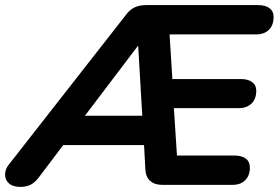

<svg xmlns="http://www.w3.org/2000/svg" viewBox="-54 -725 1093 753"><path d="M-34 -40Q-34 -62 -19 -80L441 -668Q456 -688 475 -696.5Q494 -705 519 -705H958Q987 -705 1003 -693Q1019 -681 1019 -659Q1019 -626 1000.5 -608Q982 -590 950 -590H611L622 -415H890Q919 -415 935 -403Q951 -391 951 -369Q951 -337 932.5 -319Q914 -301 883 -301H628L640 -115H865Q894 -115 910 -103Q926 -91 926 -68Q926 -37 908 -18.5Q890 0 858 0H582Q552 0 534.5 -16Q517 -32 516 -62L511 -156H194L98 -29Q83 -9 66 -0.5Q49 8 26 8Q-3 8 -18.5 -5.5Q-34 -19 -34 -40ZM279 -271H504L488 -544H486Z"/></svg>

Font: SN Pro Bold
Style: Bold Italic
Weight: 700
Italic angle: -9°
Designer: Tobias Whetton
Foundry: Supernotes
Version: Version 1.003